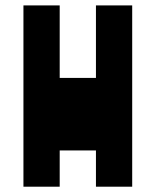

<svg xmlns="http://www.w3.org/2000/svg" viewBox="-20 -704 587 724"><path d="M68.4 -683.6H205.1V-410.2H341.8V-683.6H478.5V0H341.8V-136.7H205.1V0H68.4Z"/></svg>

Font: DatCub
Style: Bold
Weight: 700
Designer: GGBot
Version: 1.00